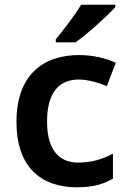

<svg xmlns="http://www.w3.org/2000/svg" viewBox="-20 -786 542 816"><path d="M470 -756V-766H325C298 -721 248 -656 217 -619V-606H301C351 -641 437 -719 470 -756ZM307 10C374 10 420 -3 460 -27V-133C418 -110 369 -95 312 -95C228 -95 180 -153 180 -269C180 -388 227 -448 315 -448C354 -448 397 -435 434 -420L472 -519C433 -538 376 -552 316 -552C164 -552 50 -468 50 -268C50 -76 154 10 307 10Z"/></svg>

Font: Noto Sans Khmer UI SemiBold
Style: Regular
Weight: 600
Designer: Danh Hong and the Monotype Design Team
Foundry: Monotype Imaging Inc.
Version: Version 2.002